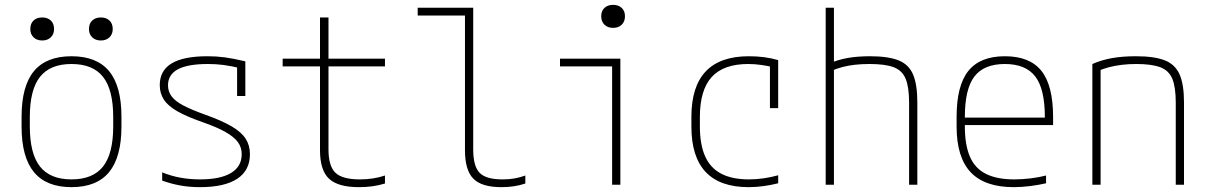

<svg xmlns="http://www.w3.org/2000/svg" viewBox="-20 -762 4990 792"><path d="M275 10Q171 10 120 -52Q69 -114 69 -240V-280Q69 -407 120 -468.5Q171 -530 275 -530Q379 -530 430 -468.5Q481 -407 481 -280V-240Q481 -114 430 -52Q379 10 275 10ZM275 -22Q363 -22 405 -75Q447 -128 447 -241V-279Q447 -392 405 -445Q363 -498 275 -498Q187 -498 145 -445Q103 -392 103 -279V-241Q103 -128 145 -75Q187 -22 275 -22ZM154 -595Q132 -595 118.5 -608Q105 -621 105 -642Q105 -665 118.5 -677.5Q132 -690 154 -690Q176 -690 189.5 -677.5Q203 -665 203 -642Q203 -621 189.5 -608Q176 -595 154 -595ZM396 -595Q374 -595 360.5 -608Q347 -621 347 -642Q347 -665 360.5 -677.5Q374 -690 396 -690Q418 -690 431.5 -677.5Q445 -665 445 -642Q445 -621 431.5 -608Q418 -595 396 -595Z M805 10Q761 10 723 3Q685 -4 649 -17V-51Q686 -36 724.5 -29Q763 -22 805 -22Q889 -22 933 -48.5Q977 -75 977 -126Q977 -154 961.5 -175.5Q946 -197 911 -217Q876 -237 816 -258Q750 -281 711.5 -303Q673 -325 656 -351Q639 -377 639 -411Q639 -471 688 -500.5Q737 -530 836 -530Q873 -530 907 -525.5Q941 -521 992 -509V-366H958V-506L979 -479Q933 -490 902 -494Q871 -498 838 -498Q754 -498 713.5 -476Q673 -454 673 -410Q673 -385 687.5 -365Q702 -345 736 -327Q770 -309 829 -288Q896 -264 936 -240.5Q976 -217 993.5 -189.5Q1011 -162 1011 -126Q1011 -59 958.5 -24.5Q906 10 805 10Z M1461 10Q1374 10 1337 -25Q1300 -60 1300 -142V-488H1146V-520H1300V-690H1335V-520H1568V-488H1335V-146Q1335 -77 1363.5 -49.5Q1392 -22 1465 -22Q1493 -22 1518.5 -26Q1544 -30 1568 -38V-5Q1542 3 1515.5 6.5Q1489 10 1461 10Z M2048 10Q1967 10 1932.5 -25Q1898 -60 1898 -142V-698H1703V-730H1932V-146Q1932 -76 1958.5 -49Q1985 -22 2053 -22Q2080 -22 2102.5 -26Q2125 -30 2147 -38V-5Q2123 3 2099 6.5Q2075 10 2048 10Z M2505 0V-488H2290V-520H2539V0ZM2509 -647Q2487 -647 2473.5 -660Q2460 -673 2460 -695Q2460 -717 2473.5 -729.5Q2487 -742 2509 -742Q2531 -742 2544.5 -729.5Q2558 -717 2558 -695Q2558 -673 2544.5 -660Q2531 -647 2509 -647Z M3068 10Q2832 10 2832 -240V-280Q2832 -530 3069 -530Q3136 -530 3190 -514V-316H3156V-506L3172 -484Q3149 -490 3121 -494Q3093 -498 3066 -498Q2965 -498 2916 -444.5Q2867 -391 2867 -279V-241Q2867 -166 2888.5 -117.5Q2910 -69 2955 -45.5Q3000 -22 3070 -22Q3100 -22 3130.5 -26.5Q3161 -31 3190 -39V-6Q3162 1 3131 5.5Q3100 10 3068 10Z M3730 -339Q3730 -402 3716 -436.5Q3702 -471 3667 -484.5Q3632 -498 3567 -498Q3535 -498 3507.5 -495Q3480 -492 3455 -485.5Q3430 -479 3406 -468L3401 -500Q3437 -516 3477.5 -523Q3518 -530 3569 -530Q3644 -530 3686.5 -513Q3729 -496 3746.5 -454.5Q3764 -413 3764 -340V0H3730ZM3386 0V-730H3420V0Z M4162 10Q4042 10 3984 -51.5Q3926 -113 3926 -240V-280Q3926 -409 3974.5 -469.5Q4023 -530 4125 -530Q4228 -530 4276 -469.5Q4324 -409 4324 -280V-246H3944V-277H4302L4290 -263V-279Q4290 -395 4250.5 -446.5Q4211 -498 4125 -498Q4039 -498 3999.5 -446.5Q3960 -395 3960 -279V-241Q3960 -164 3981 -115.5Q4002 -67 4047.5 -44.5Q4093 -22 4163 -22Q4195 -22 4229.5 -26Q4264 -30 4295 -38V-6Q4265 1 4229.5 5.5Q4194 10 4162 10Z M4486 -498Q4525 -515 4568 -522.5Q4611 -530 4666 -530Q4742 -530 4785 -513Q4828 -496 4846 -454.5Q4864 -413 4864 -340V0H4830V-339Q4830 -402 4816 -436.5Q4802 -471 4766.5 -484.5Q4731 -498 4667 -498Q4635 -498 4606.5 -494.5Q4578 -491 4553.5 -484.5Q4529 -478 4504 -467L4520 -490V0H4486Z"/></svg>

Font: M PLUS Code Latin SemiExpanded ExtraLight
Style: Regular
Weight: 250
Width: 6
Designer: Coji Morishita
Foundry: UNDERFOREST DESIGN
Version: Version 1.002; ttfautohint (v1.8.3)